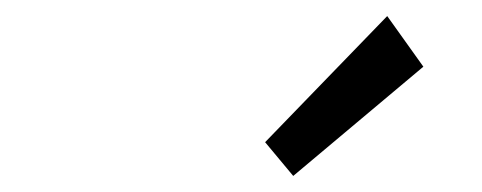

<svg xmlns="http://www.w3.org/2000/svg" viewBox="-20 -794 600 239"><path d="M345 -575 310 -617 462 -774 507 -711Z"/></svg>

Font: Ubuntu Sans Mono
Style: Italic
Weight: 400
Italic angle: -13.5°
Monospace: yes
Designer: Dalton Maag Ltd
Foundry: Dalton Maag Ltd
Version: Version 1.006